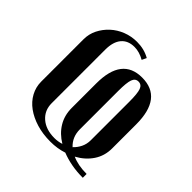

<svg xmlns="http://www.w3.org/2000/svg" viewBox="-147 -614 745 745"><g transform="rotate(45 225.5 -242.0)"><path d="M124 -100Q124 -61 152 -36.5Q180 -12 227 -12Q247 -12 265 -18Q230 -39 211 -70.5Q192 -102 192 -142V-277Q192 -419 302 -419Q414 -419 414 -274V-142Q414 -101 392.5 -69Q371 -37 334 -17Q367 -2 414 -2V19Q381 19 351.5 13.5Q322 8 297 -2Q264 9 226 9Q184 9 149.5 -1.5Q115 -12 89.5 -30.5Q64 -49 50 -75Q36 -101 36 -131V-363Q36 -392 48.5 -417Q61 -442 82 -461.5Q103 -481 131 -492Q159 -503 190 -503Q230 -503 261 -485L252 -466Q224 -482 197 -482Q162 -482 143 -459.5Q124 -437 124 -394ZM302 -37Q316 -50 324.5 -67.5Q333 -85 333 -106V-318Q333 -363 326.5 -380.5Q320 -398 303 -398Q286 -398 279.5 -380Q273 -362 273 -317V-106Q273 -64 302 -37Z"/></g></svg>

Font: Moniqa SemBd Heading
Style: Regular
Weight: 600
Designer: Rajesh Rajput
Foundry: Rajesh Rajput
Version: Version 1.000